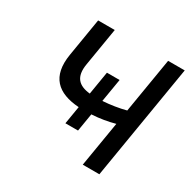

<svg xmlns="http://www.w3.org/2000/svg" viewBox="-160 -890 1056 1053"><g transform="rotate(30 368.5 -363.5)"><path d="M435 -503.2H354.8L330.6 -356.9C258.2 -364.3 220.2 -399.9 235.1 -487.2L274.9 -727.3H169.7L130 -487.2C105.1 -337 178.3 -271.3 315 -262.1L296.2 -149.1H376.1L394.9 -262.4C447.8 -265.3 495.4 -273.8 539.8 -285.9L492.2 0H597.3L718 -727.3H612.9L555 -379.3C511.7 -367.9 460.2 -359.7 410.5 -356.5Z"/></g></svg>

Font: Magic Ui Pro Medium
Style: Italic
Weight: 500
Italic angle: -9.39999°
Designer: Stefan Endress, Andreas Faust
Version: Version 1.000;FEAKit 1.0